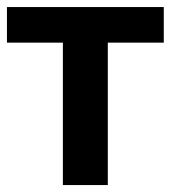

<svg xmlns="http://www.w3.org/2000/svg" viewBox="-20 -533 492 553"><path d="M451.7 -512.7V-410.2H290.5V0H161.1V-410.2H0V-512.7Z"/></svg>

Font: Voltera
Style: Bold
Weight: 700
Designer: Bernd Montag
Version: Version 1.301